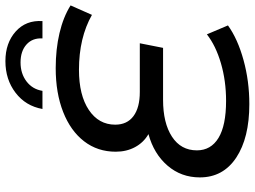

<svg xmlns="http://www.w3.org/2000/svg" viewBox="-136 -798 942 710"><g transform="rotate(-90 335.0 -443.0)"><path d="M229 -488Q229 -444 260.5 -420.5Q292 -397 350 -397H530L513 -311H321Q235 -311 184.5 -278Q134 -245 134 -186Q134 -134 180 -106Q226 -78 317 -78Q391 -78 456 -97Q521 -116 563 -149L596 -71Q546 -35 468 -13.5Q390 8 305 8Q180 8 107 -40.5Q34 -89 34 -175Q34 -244 77.5 -294.5Q121 -345 194 -365Q163 -383 146 -414.5Q129 -446 129 -486Q129 -553 167.5 -603Q206 -653 276 -680.5Q346 -708 438 -708Q508 -708 567.5 -694Q627 -680 670 -653L635 -574Q550 -622 432 -622Q338 -622 283.5 -585.5Q229 -549 229 -488ZM464 -894Q531 -894 573.5 -856Q616 -818 612 -757H548Q550 -794 525.5 -816Q501 -838 459 -838Q418 -838 389 -816Q360 -794 354 -757H287Q298 -819 347 -856.5Q396 -894 464 -894Z"/></g></svg>

Font: Montserrat Alternates Medium
Style: Italic
Weight: 500
Italic angle: -11.3°
Designer: Julieta Ulanovsky
Foundry: Julieta Ulanovsky
Version: Version 7.200